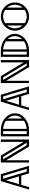

<svg xmlns="http://www.w3.org/2000/svg" viewBox="1939 -2660 721 4639"><g transform="rotate(-90 2299.5 -340.5)"><path d="M613.3 0H430.7L374.5 -187.5H152.8L96.7 0H39.1L243.2 -680.7H409.2ZM357.9 -243.2 263.7 -556.6 169.9 -243.2ZM539.6 -55.2 368.2 -625.5H301.3L472.2 -55.2Z M1170.4 -55.2 828.6 -625.5H768.1L1109.9 -55.2ZM1247.1 0H1078.6L746.6 -553.2V0H691.4V-680.7H859.9L1191.9 -127.4V-680.7H1247.1Z M1450.2 -55.2V-625.5H1380.4V-55.2ZM1755.9 -168.9Q1770.5 -185.1 1783.2 -203.1Q1825.7 -265.6 1825.7 -340.3Q1825.7 -415 1783.2 -477.5Q1770.5 -495.6 1755.9 -511.7ZM1700.2 -559.6Q1685.1 -569.8 1668.5 -579.1Q1596.2 -617.7 1505.9 -624.5V-56.2Q1596.2 -63 1668.5 -102.1Q1685.1 -110.8 1700.2 -121.1ZM1478 0H1325.2V-680.7H1478Q1558.1 -680.7 1630.9 -655.5Q1703.6 -630.4 1761.5 -582Q1819.3 -533.7 1850.1 -471.4Q1880.9 -409.2 1880.9 -340.3Q1880.9 -271.5 1850.1 -209.2Q1819.3 -147 1761.5 -98.6Q1703.6 -50.3 1630.9 -25.1Q1558.1 0 1478 0Z M2533.2 0H2350.6L2294.4 -187.5H2072.8L2016.6 0H1959L2163.1 -680.7H2329.1ZM2277.8 -243.2 2183.6 -556.6 2089.8 -243.2ZM2459.5 -55.2 2288.1 -625.5H2221.2L2392.1 -55.2Z M3090.3 -55.2 2748.5 -625.5H2688L3029.8 -55.2ZM3167 0H2998.5L2666.5 -553.2V0H2611.3V-680.7H2779.8L3111.8 -127.4V-680.7H3167Z M3370.1 -55.2V-625.5H3300.3V-55.2ZM3675.8 -168.9Q3690.4 -185.1 3703.1 -203.1Q3745.6 -265.6 3745.6 -340.3Q3745.6 -415 3703.1 -477.5Q3690.4 -495.6 3675.8 -511.7ZM3620.1 -559.6Q3605 -569.8 3588.4 -579.1Q3516.1 -617.7 3425.8 -624.5V-56.2Q3516.1 -63 3588.4 -102.1Q3605 -110.8 3620.1 -121.1ZM3397.9 0H3245.1V-680.7H3397.9Q3478 -680.7 3550.8 -655.5Q3623.5 -630.4 3681.4 -582Q3739.3 -533.7 3770 -471.4Q3800.8 -409.2 3800.8 -340.3Q3800.8 -271.5 3770 -209.2Q3739.3 -147 3681.4 -98.6Q3623.5 -50.3 3550.8 -25.1Q3478 0 3397.9 0Z M4219.2 0Q4125.5 0 4048.1 -45.9Q3970.7 -91.8 3924.8 -169.2Q3878.9 -246.6 3878.9 -340.3Q3878.9 -434.1 3924.8 -511.5Q3970.7 -588.9 4048.1 -634.8Q4125.5 -680.7 4219.2 -680.7Q4313 -680.7 4390.4 -634.8Q4467.8 -588.9 4513.7 -511.5Q4559.6 -434.1 4559.6 -340.3Q4559.6 -246.6 4513.7 -169.2Q4467.8 -91.8 4390.4 -45.9Q4313 0 4219.2 0ZM4003.9 -153.8V-526.9Q3934.1 -446.8 3934.1 -340.3Q3934.1 -233.9 4003.9 -153.8ZM4219.2 -55.2Q4308.1 -55.2 4378.9 -104.5V-576.2Q4308.1 -625.5 4219.2 -625.5Q4130.4 -625.5 4059.6 -576.2V-104.5Q4130.4 -55.2 4219.2 -55.2ZM4434.6 -153.8Q4504.4 -233.9 4504.4 -340.3Q4504.4 -446.8 4434.6 -526.9Z"/></g></svg>

Font: X Company
Style: Regular
Weight: 400
Designer: GGBotNet
Foundry: GGBotNet
Version: 0.90